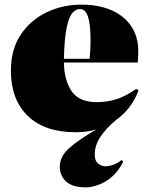

<svg xmlns="http://www.w3.org/2000/svg" viewBox="-20 -557 640 829"><path d="M351 252Q308 252 283.5 239Q259 226 248.5 205.5Q238 185 238 164Q238 119 277.5 83.5Q317 48 396 2Q354 14 307 14Q173 14 100 -56.5Q27 -127 27 -252Q27 -343 69 -406.5Q111 -470 180.5 -503.5Q250 -537 332 -537Q406 -537 461 -513Q516 -489 546.5 -444Q577 -399 577 -336Q577 -326 576.5 -314Q576 -302 575 -287H256Q257 -211 289 -163.5Q321 -116 398 -116Q439 -116 479 -127.5Q519 -139 568 -173L578 -167Q549 -87 480 -38Q436 -1 412.5 35.5Q389 72 389 110Q389 138 404 149.5Q419 161 435 161Q449 161 467.5 155Q486 149 505 134L512 141Q492 182 463 206.5Q434 231 404 241.5Q374 252 351 252ZM256 -303H367Q369 -324 370 -343Q371 -362 371 -381Q371 -452 360 -485Q349 -518 325 -518Q308 -518 293 -501.5Q278 -485 268 -438.5Q258 -392 256 -303Z"/></svg>

Font: Literata 72pt Black
Style: Regular
Weight: 900
Designer: Latin by Veronika Burian and Jose Scaglione. Greek by Irene Vlachou. Cyrillic by Vera Evstafieva.
Foundry: TypeTogether
Version: Version 3.002